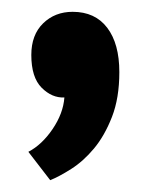

<svg xmlns="http://www.w3.org/2000/svg" viewBox="-20 -158 256 325"><path d="M33 -65Q33 -99 53 -118.5Q73 -138 103 -138Q141 -138 161.5 -111Q182 -84 182 -36Q182 8 169.5 40Q157 72 139 93.5Q121 115 100.5 128Q80 141 65 147L28 99Q51 87 69 60.5Q87 34 89 7Q68 8 50.5 -9.5Q33 -27 33 -65Z"/></svg>

Font: PT Sans Narrow
Style: Bold
Weight: 700
Width: 3
Designer: A.Korolkova, O.Umpeleva, V.Yefimov
Foundry: ParaType Ltd
Version: Version 2.003W OFL